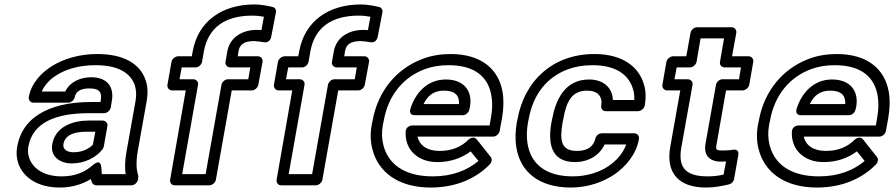

<svg xmlns="http://www.w3.org/2000/svg" viewBox="-20 -805 4005 860"><path d="M547 -128C540 -89 538 -55 543 -25H436C433 -40 442 -106 394 -64C362 -36 319 -15 257 -15C175 -15 127 -51 111 -97C105 -113 104 -129 107 -148C126 -257 231 -298 377 -298H446C461 -298 474 -312 476 -323L481 -353C492 -417 459 -459 389 -459C342 -459 294 -440 272 -395H167C180 -425 204 -450 233 -468C275 -495 335 -513 407 -513C509 -513 565 -479 584 -422C590 -403 592 -379 587 -352ZM411 25H569C580 25 595 15 598 0L599 -8C600 -12 600 -16 599 -19C590 -47 589 -81 597 -128L637 -352C643 -386 642 -417 633 -444C607 -523 529 -563 416 -563C336 -563 265 -542 211 -508C167 -480 120 -434 109 -370C107 -359 115 -345 130 -345H285C296 -345 312 -355 315 -370C319 -393 338 -409 380 -409C426 -409 438 -392 431 -353L430 -348H386C238 -348 84 -302 57 -148C52 -122 54 -96 62 -73C85 -8 151 35 248 35C303 35 349 20 387 -3C390 9 394 25 411 25ZM214 -159C204 -103 250 -73 301 -73C358 -73 409 -98 439 -136C442 -140 444 -145 445 -149L461 -240C464 -255 451 -265 440 -265H377C308 -265 228 -239 214 -159ZM264 -159C270 -196 304 -215 368 -215H407L396 -157C379 -139 349 -123 310 -123C275 -123 261 -140 264 -159Z M1129 -671C1067 -671 1009 -639 998 -574L990 -528C987 -513 1000 -503 1011 -503H1101L1092 -450H1001C986 -450 974 -436 972 -425L901 -25H796L867 -425C870 -440 857 -450 846 -450H784L794 -503H856C871 -503 883 -517 885 -528L893 -574C912 -680 986 -735 1110 -735C1129 -735 1146 -733 1162 -730L1151 -670C1143 -671 1137 -671 1129 -671ZM1119 -621C1135 -620 1150 -618 1161 -616C1187 -611 1194 -634 1195 -641L1216 -750C1218 -762 1211 -772 1200 -774C1177 -779 1151 -785 1119 -785C976 -785 867 -711 843 -574L839 -553H778C767 -553 751 -543 748 -528L730 -425C728 -414 736 -400 751 -400H812L742 0C740 11 747 25 762 25H918C929 25 944 15 947 0L1018 -400H1108C1119 -400 1134 -410 1137 -425L1156 -528C1158 -539 1150 -553 1135 -553H1045L1048 -574C1053 -605 1072 -621 1119 -621Z M1606 -671C1544 -671 1486 -639 1475 -574L1467 -528C1464 -513 1477 -503 1488 -503H1578L1569 -450H1478C1463 -450 1451 -436 1449 -425L1378 -25H1273L1344 -425C1347 -440 1334 -450 1323 -450H1261L1271 -503H1333C1348 -503 1360 -517 1362 -528L1370 -574C1389 -680 1463 -735 1587 -735C1606 -735 1623 -733 1639 -730L1628 -670C1620 -671 1614 -671 1606 -671ZM1596 -621C1612 -620 1627 -618 1638 -616C1664 -611 1671 -634 1672 -641L1693 -750C1695 -762 1688 -772 1677 -774C1654 -779 1628 -785 1596 -785C1453 -785 1344 -711 1320 -574L1316 -553H1255C1244 -553 1228 -543 1225 -528L1207 -425C1205 -414 1213 -400 1228 -400H1289L1219 0C1217 11 1224 25 1239 25H1395C1406 25 1421 15 1424 0L1495 -400H1585C1596 -400 1611 -410 1614 -425L1633 -528C1635 -539 1627 -553 1612 -553H1522L1525 -574C1530 -605 1549 -621 1596 -621Z M2123 -84C2074 -43 2008 -15 1918 -15C1787 -15 1717 -74 1697 -156C1690 -184 1689 -214 1695 -246L1699 -265C1720 -382 1789 -460 1882 -495C1914 -507 1950 -513 1989 -513C2110 -513 2167 -458 2181 -377C2186 -348 2186 -315 2179 -278L2173 -243H1827C1817 -243 1798 -237 1797 -215C1794 -152 1828 -108 1879 -89C1897 -82 1917 -79 1940 -79C1999 -79 2050 -98 2088 -127ZM1850 -193H2189C2200 -193 2215 -203 2218 -218L2229 -278C2236 -320 2237 -358 2231 -393C2214 -494 2137 -563 1998 -563C1954 -563 1911 -556 1872 -541C1758 -498 1673 -399 1649 -265L1645 -246C1638 -208 1639 -171 1648 -137C1673 -36 1762 35 1909 35C2023 35 2113 -6 2174 -69C2182 -77 2186 -93 2178 -102L2116 -180C2104 -195 2086 -187 2078 -179C2048 -149 2007 -129 1949 -129C1893 -129 1859 -154 1850 -193ZM2085 -326C2098 -400 2056 -449 1977 -449C1889 -449 1838 -382 1818 -317C1815 -307 1815 -289 1837 -289H2053C2068 -289 2080 -303 2082 -314ZM2036 -339H1877C1895 -375 1921 -399 1968 -399C2019 -399 2038 -377 2036 -339Z M2450 -257C2435 -173 2442 -79 2555 -79C2613 -79 2665 -107 2688 -158H2785C2770 -117 2742 -87 2710 -64C2671 -36 2612 -15 2546 -15C2418 -15 2357 -76 2343 -161C2338 -191 2339 -222 2345 -257L2348 -271C2368 -385 2432 -460 2522 -494C2554 -506 2591 -513 2633 -513C2740 -513 2796 -470 2815 -407C2820 -392 2822 -374 2821 -357H2725C2724 -413 2681 -449 2619 -449C2508 -449 2468 -354 2453 -271ZM2298 -271 2295 -257C2288 -217 2287 -179 2293 -144C2310 -38 2391 35 2537 35C2614 35 2683 10 2734 -25C2782 -59 2830 -112 2842 -183C2844 -194 2836 -208 2821 -208H2676C2664 -208 2650 -199 2647 -185C2639 -150 2613 -129 2564 -129C2493 -129 2486 -175 2500 -257L2503 -271C2517 -352 2542 -399 2610 -399C2658 -399 2680 -372 2673 -332C2671 -321 2678 -307 2693 -307H2838C2849 -307 2865 -317 2868 -332C2874 -367 2873 -399 2864 -428C2839 -511 2763 -563 2642 -563C2457 -563 2329 -444 2298 -271Z M3150 -15C3049 -15 3016 -56 3032 -146L3082 -425C3085 -440 3072 -450 3061 -450H3001L3011 -503H3070C3085 -503 3098 -517 3100 -528L3118 -633H3223L3205 -528C3202 -513 3214 -503 3225 -503H3299L3290 -450H3216C3201 -450 3189 -436 3187 -425L3140 -161C3131 -109 3158 -81 3210 -81C3217 -81 3227 -82 3232 -82L3221 -23C3199 -18 3177 -15 3150 -15ZM3142 35C3182 35 3214 28 3245 21C3255 19 3266 9 3268 -3L3287 -110C3292 -139 3267 -135 3261 -134C3250 -132 3235 -131 3219 -131C3186 -131 3185 -134 3190 -161L3232 -400H3306C3317 -400 3333 -410 3336 -425L3354 -528C3356 -539 3348 -553 3333 -553H3259L3278 -658C3280 -669 3272 -683 3257 -683H3102C3091 -683 3076 -673 3073 -658L3054 -553H2995C2984 -553 2968 -543 2965 -528L2947 -425C2945 -414 2953 -400 2968 -400H3027L2982 -146C2962 -31 3019 35 3142 35Z M3853 -84C3804 -43 3738 -15 3648 -15C3517 -15 3447 -74 3427 -156C3420 -184 3419 -214 3425 -246L3429 -265C3450 -382 3519 -460 3612 -495C3644 -507 3680 -513 3719 -513C3840 -513 3897 -458 3911 -377C3916 -348 3916 -315 3909 -278L3903 -243H3557C3547 -243 3528 -237 3527 -215C3524 -152 3558 -108 3609 -89C3627 -82 3647 -79 3670 -79C3729 -79 3780 -98 3818 -127ZM3580 -193H3919C3930 -193 3945 -203 3948 -218L3959 -278C3966 -320 3967 -358 3961 -393C3944 -494 3867 -563 3728 -563C3684 -563 3641 -556 3602 -541C3488 -498 3403 -399 3379 -265L3375 -246C3368 -208 3369 -171 3378 -137C3403 -36 3492 35 3639 35C3753 35 3843 -6 3904 -69C3912 -77 3916 -93 3908 -102L3846 -180C3834 -195 3816 -187 3808 -179C3778 -149 3737 -129 3679 -129C3623 -129 3589 -154 3580 -193ZM3815 -326C3828 -400 3786 -449 3707 -449C3619 -449 3568 -382 3548 -317C3545 -307 3545 -289 3567 -289H3783C3798 -289 3810 -303 3812 -314ZM3766 -339H3607C3625 -375 3651 -399 3698 -399C3749 -399 3768 -377 3766 -339Z"/></svg>

Font: Asimov
Style: WidOuIt
Weight: 500
Designer: Google
Version: Version 2.000980; 2014